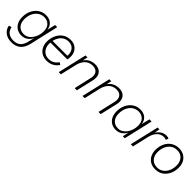

<svg xmlns="http://www.w3.org/2000/svg" viewBox="231 -1714 3119 3119"><g transform="rotate(45 1790.5 -154.0)"><path d="M201 202Q110 202 52 157.5Q-6 113 -19 39L29 24Q42 93 88 126Q134 159 206 159Q278 159 324 120Q370 81 391 -11L415 -112Q392 -58 345 -24.5Q298 9 235 9Q174 9 129 -19.5Q84 -48 59.5 -98.5Q35 -149 35 -214Q35 -297 67 -364Q99 -431 156.5 -470.5Q214 -510 290 -510Q366 -510 414.5 -468.5Q463 -427 471 -356L505 -500H554L441 -7Q415 105 353.5 153.5Q292 202 201 202ZM247 -34Q306 -34 351 -71.5Q396 -109 422 -169Q448 -229 448 -297Q448 -382 403 -424.5Q358 -467 292 -467Q231 -467 184 -434Q137 -401 110.5 -344Q84 -287 84 -214Q84 -128 129 -81Q174 -34 247 -34Z M817 9Q748 9 699.5 -21Q651 -51 625.5 -102.5Q600 -154 600 -216Q600 -294 630.5 -361Q661 -428 718.5 -468.5Q776 -509 859 -509Q918 -509 961 -483Q1004 -457 1026.5 -412.5Q1049 -368 1049 -311Q1049 -280 1041 -245H652Q651 -230 651 -215Q651 -136 697 -85Q743 -34 822 -34Q878 -35 918.5 -60Q959 -85 984 -126L1023 -100Q992 -52 939.5 -21.5Q887 9 817 9ZM855 -466Q800 -466 759.5 -442Q719 -418 694 -378Q669 -338 658 -288H999Q1000 -300 1000 -312Q1000 -378 962 -422Q924 -466 855 -466Z M1088 0 1204 -500H1249L1230 -409Q1257 -456 1306.5 -483Q1356 -510 1420 -510Q1479 -510 1519 -484.5Q1559 -459 1574 -411.5Q1589 -364 1574 -298L1505 0H1455L1523 -297Q1542 -378 1509 -422Q1476 -466 1408 -466Q1324 -466 1273 -414.5Q1222 -363 1203 -281L1138 0Z M1635 0 1751 -500H1796L1777 -409Q1804 -456 1853.5 -483Q1903 -510 1967 -510Q2026 -510 2066 -484.5Q2106 -459 2121 -411.5Q2136 -364 2121 -298L2052 0H2002L2070 -297Q2089 -378 2056 -422Q2023 -466 1955 -466Q1871 -466 1820 -414.5Q1769 -363 1750 -281L1685 0Z M2402 9Q2341 9 2296 -19.5Q2251 -48 2226.5 -98.5Q2202 -149 2202 -214Q2202 -297 2234 -364Q2266 -431 2323.5 -470.5Q2381 -510 2458 -510Q2535 -510 2582.5 -468Q2630 -426 2638 -358L2672 -500H2722L2606 0H2561L2583 -107Q2558 -56 2511 -23.5Q2464 9 2402 9ZM2415 -34Q2459 -34 2495.5 -55.5Q2532 -77 2559 -114Q2586 -151 2601 -198.5Q2616 -246 2616 -297Q2616 -382 2570.5 -424.5Q2525 -467 2460 -467Q2398 -467 2351 -434Q2304 -401 2278 -344Q2252 -287 2252 -214Q2252 -128 2296.5 -81Q2341 -34 2415 -34Z M2744 0 2860 -500H2902L2886 -405Q2914 -452 2957.5 -481Q3001 -510 3056 -510Q3091 -510 3112 -498L3096 -452Q3075 -464 3041 -464Q2975 -464 2927 -415.5Q2879 -367 2860 -285L2794 0Z M3311 9Q3240 9 3191 -21.5Q3142 -52 3116.5 -103.5Q3091 -155 3091 -216Q3091 -302 3123 -368Q3155 -434 3212.5 -471.5Q3270 -509 3345 -509Q3416 -509 3465 -478.5Q3514 -448 3539.5 -397.5Q3565 -347 3565 -285Q3565 -200 3533 -133.5Q3501 -67 3444 -29Q3387 9 3311 9ZM3313 -34Q3371 -34 3416.5 -65.5Q3462 -97 3488.5 -153Q3515 -209 3515 -283Q3515 -363 3470.5 -414.5Q3426 -466 3344 -466Q3285 -466 3239.5 -435Q3194 -404 3167.5 -348Q3141 -292 3141 -218Q3141 -138 3186 -86Q3231 -34 3313 -34Z"/></g></svg>

Font: Prodigy Sans Light
Style: Italic
Weight: 300
Italic angle: -13°
Designer: Wei Huang
Foundry: Wei Huang
Version: Version 1.003; ttfautohint (v1.8.3)